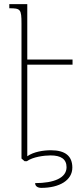

<svg xmlns="http://www.w3.org/2000/svg" viewBox="-20 -780 407 929"><path d="M331 -467V-492H112V-760H25V-740C79 -740 84 -736 84 -666V-13L99 0H110C139 -21 194 -28 225 -28C275 -28 302 -10 302 29C302 81 241 106 150 106C150 120 161 129 180 129C268 129 330 92 330 31C330 -24 297 -53 226 -53C191 -53 143 -46 112 -24V-467Z"/></svg>

Font: Noto Serif Armenian SemiCondensed Thin
Style: Regular
Weight: 100
Width: 4
Designer: Monotype Design Team
Foundry: Monotype Imaging Inc.
Version: Version 2.008